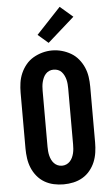

<svg xmlns="http://www.w3.org/2000/svg" viewBox="-64 -1028 628 1077"><g transform="rotate(-5 250.0 -489.0)"><path d="M250 8Q222 8 194.5 2Q167 -4 143 -18Q119 -32 101 -54Q83 -76 72.5 -101.5Q62 -127 58 -155Q54 -183 54 -210V-525Q54 -553 58 -580.5Q62 -608 73 -633.5Q84 -659 102 -681Q120 -703 144 -717Q168 -731 195 -738.5Q222 -746 250 -746Q278 -746 305 -738.5Q332 -731 356 -717Q380 -703 398 -681Q416 -659 427 -633.5Q438 -608 442 -580.5Q446 -553 446 -525V-210Q446 -183 442 -155Q438 -127 427.5 -101.5Q417 -76 399 -54Q381 -32 357 -18Q333 -4 305.5 2Q278 8 250 8ZM250 -97Q263 -97 274.5 -102Q286 -107 294.5 -116Q303 -125 308.5 -136.5Q314 -148 317 -160.5Q320 -173 321 -185.5Q322 -198 322 -210V-525Q322 -537 321 -550Q320 -563 317 -575Q314 -587 308.5 -598.5Q303 -610 294.5 -619.5Q286 -629 274 -633.5Q262 -638 249 -638Q236 -638 224.5 -633Q213 -628 204.5 -618.5Q196 -609 191 -597.5Q186 -586 183 -574Q180 -562 179 -549.5Q178 -537 178 -525V-210Q178 -198 179 -185.5Q180 -173 183 -160.5Q186 -148 191.5 -136.5Q197 -125 205.5 -116Q214 -107 225.5 -102Q237 -97 250 -97ZM235 -790 177 -840 314 -986 386 -924Z"/></g></svg>

Font: Iosevka Slab Extrabold
Style: Regular
Weight: 800
Monospace: yes
Designer: Belleve Invis
Foundry: Belleve Invis
Version: Version 11.1.1; ttfautohint (v1.8.3)